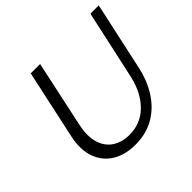

<svg xmlns="http://www.w3.org/2000/svg" viewBox="-161 -839 1028 1028"><g transform="rotate(-45 353.5 -324.5)"><path d="M319 9Q241 9 187 -24.5Q133 -58 111 -119.5Q89 -181 107 -265L192 -658H263L182 -280Q166 -206 181.5 -155Q197 -104 237 -77.5Q277 -51 333 -51Q419 -51 477.5 -109.5Q536 -168 558 -266L644 -658H707L622 -268Q604 -186 563 -123.5Q522 -61 461 -26Q400 9 319 9Z"/></g></svg>

Font: Ysabeau Infant
Style: Italic
Weight: 400
Italic angle: -12°
Designer: Christian Thalmann (Catharsis Fonts)
Version: Version 2.001;gftools[0.9.30]; featfreeze: ss01,ss02,lnum